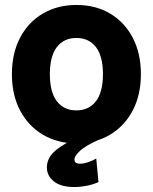

<svg xmlns="http://www.w3.org/2000/svg" viewBox="-20 -564 616 774"><path d="M288.1 14Q212 14 153 -21Q94 -56 61 -118.6Q28 -181.2 28 -265Q28 -349 61 -412Q94 -475 153 -509.5Q212 -544 288.1 -544Q365.2 -544 423.6 -509.5Q482 -475 515 -412Q548 -349 548 -265Q548 -181.2 515 -118.6Q482 -56 423.6 -21Q365.2 14 288.1 14ZM287.6 -119Q338 -119 366.5 -155.5Q395 -192 395 -265Q395 -338 366.5 -374.5Q338 -411 287.6 -411Q238 -411 209.5 -374.5Q181 -338 181 -265Q181 -192 209.5 -155.5Q238 -119 287.6 -119ZM280 190Q226 190 197.5 167.5Q169 145 169 111Q169 79 192.5 53.5Q216 28 272 0H377Q325 23 302.5 44Q280 65 280 79Q280 96 303 96Q317 96 335 90Q353 84 368 75L377 170Q355 180 329 185Q303 190 280 190Z"/></svg>

Font: Radio Canada Big
Style: Regular
Weight: 400
Designer: Étienne Aubert Bonn
Foundry: Coppers and Brasses
Version: Version 1.001